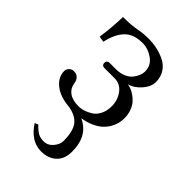

<svg xmlns="http://www.w3.org/2000/svg" viewBox="-205 -521 832 832"><g transform="rotate(45 211.0 -104.5)"><path d="M105.5 166 121.1 159.2Q139.2 178.2 153.6 186.5Q168 194.8 188.5 194.8Q213.9 194.8 231.4 174.3Q249 153.8 249 132.8Q249 74.2 228.8 46.9Q208.5 19.5 161.6 11.2Q104 6.8 70.3 -19.8Q36.6 -46.4 36.6 -84.5Q36.6 -95.2 45.2 -104.2Q53.7 -113.3 66.9 -113.3Q100.1 -113.3 105.5 -76.2Q109.4 -49.8 130.6 -34.7Q151.9 -19.5 189 -19.5Q203.1 -19.5 219 -24.4Q234.9 -29.3 251.7 -39.8Q268.6 -50.3 279.5 -71.5Q290.5 -92.8 290.5 -121.1Q290.5 -158.7 269.3 -187.5Q248 -216.3 212.9 -216.3H149.4Q142.6 -216.3 138.4 -220.7Q134.3 -225.1 134.3 -231.9Q134.3 -239.3 138.9 -243.7Q143.6 -248 149.4 -248H189Q215.3 -248 235.4 -256.8Q255.4 -265.6 265.9 -279.3Q276.4 -293 281.2 -305.9Q286.1 -318.8 286.1 -330.1Q286.1 -367.2 255.6 -388.7Q225.1 -410.2 191.4 -410.2Q135.7 -410.2 107.2 -379.6Q78.6 -349.1 66.9 -293.5L40 -297.9Q49.8 -364.7 51.3 -429.7Q103.5 -429.7 132.8 -435.8Q162.1 -441.9 197.3 -441.9Q223.1 -441.9 248.3 -436.5Q273.4 -431.2 297.6 -419.4Q321.8 -407.7 336.7 -385Q351.6 -362.3 351.6 -331.5Q351.6 -302.7 327.4 -274.7Q303.2 -246.6 272 -238.3Q280.8 -237.3 291.7 -233.4Q302.7 -229.5 316.2 -220.5Q329.6 -211.4 340.6 -199Q351.6 -186.5 358.9 -166.7Q366.2 -147 366.2 -123.5Q366.2 -107.9 362.5 -92.8Q358.9 -77.6 349.4 -61Q339.8 -44.4 325.2 -31Q310.5 -17.6 286.9 -6.8Q263.2 3.9 233.4 8.3Q308.1 42 308.1 138.7Q308.1 185.1 281.2 209.2Q254.4 233.4 211.9 233.4Q149.4 233.4 105.5 166Z"/></g></svg>

Font: Libertinage
Style: b
Weight: 400
Designer: OSP
Foundry: OSP
Version: Version 1.0; 2008; OFL relea